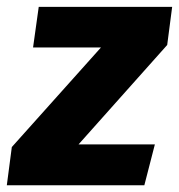

<svg xmlns="http://www.w3.org/2000/svg" viewBox="-47 -552 533 572"><path d="M68.4 -531.6H465.9L451.1 -418L187.1 -121.9H414.4L383 0H-26.7L-11.8 -113.9L253.8 -410.6H51.5Z"/></svg>

Font: Fira Sans Variable
Style: Italic
Weight: 397
Italic angle: -8°
Designer: Carrois Corporate & Edenspiekermann AG
Foundry: Carrois Corporate GbR & Edenspiekermann AG
Version: Version 4.202